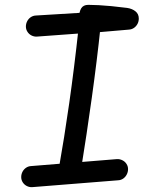

<svg xmlns="http://www.w3.org/2000/svg" viewBox="-20 -760 660 792"><path d="M222.7 -64.8Q245 -190.3 265.5 -333.9Q286 -477.5 304.2 -644.7L319.7 -622.8L131.7 -609Q120 -608.5 109.8 -613.8Q99.5 -619 93.2 -628.9Q86.8 -638.8 86.8 -650.5Q86.8 -662.2 92.2 -672.5Q97.5 -682.8 107 -689.2Q116.5 -695.5 128 -696L354.7 -709.8L306.3 -688Q306.3 -711.3 315 -725.7Q323.7 -740 344.2 -740Q382.5 -740 438.7 -734.8Q477.5 -730.7 504.8 -727.3Q525.3 -724.2 538.9 -713.2Q552.5 -702.3 552.5 -683.5Q552.5 -671.5 547.2 -661.4Q541.8 -651.3 532.6 -644.9Q523.3 -638.5 511.3 -637.8L377.5 -626.3L394.8 -650.8Q380.2 -510.8 358.8 -357.6Q337.5 -204.3 314.2 -60.5Q309.5 -37 297.7 -24.5Q285.8 -12 266.8 -12Q253.2 -12 241.8 -18.9Q230.5 -25.8 225.1 -38Q219.7 -50.2 222.7 -64.8ZM67.5 -29.5Q67.5 -41.2 72.8 -51.5Q78.2 -61.8 87.7 -68.2Q97.2 -74.5 108.7 -75L462.7 -103.7Q474.3 -104.2 484.9 -98.9Q495.5 -93.7 501.8 -83.9Q508.2 -74.2 508.2 -62.5Q508.2 -50.5 502.8 -40.2Q497.5 -29.8 488.2 -23.3Q478.8 -16.8 467 -16.3L112.3 12Q100.7 12.5 90.4 7.2Q80.2 2 73.8 -7.9Q67.5 -17.8 67.5 -29.5Z"/></svg>

Font: Monaspace Radon Var
Style: Regular
Weight: 400
Designer: Riley Cran and the Lettermatic Team
Version: Version 1.000 (Monaspace Radon Var)